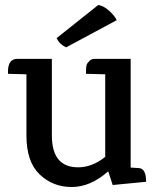

<svg xmlns="http://www.w3.org/2000/svg" viewBox="-20 -735 630 770"><path d="M325 -439V-451Q325 -475 331 -482Q337 -489 340 -492Q347 -499 362 -499H504V-63L536 -61Q566 -60 566 -6L432 7L414 -48Q343 15 267.5 15Q192 15 139 -35.5Q86 -86 86 -192V-437L12 -439V-448Q12 -499 50 -499H188V-192Q188 -64 293 -64Q350 -64 402 -106V-437ZM448 -654 245 -545Q218 -558 207 -582L374 -715Q395 -712 417.5 -692Q440 -672 448 -654Z"/></svg>

Font: Karma SemiBold
Style: Regular
Weight: 600
Designer: Joana Correia
Foundry: Indian Type Foundry
Version: Version 1.202;PS 1.0;hotconv 1.0.78;makeotf.lib2.5.61930; tt